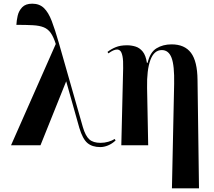

<svg xmlns="http://www.w3.org/2000/svg" viewBox="-20 -789 1163 1043"><path d="M40 0 283 -550Q271 -588 256 -609.5Q241 -631 218 -640.5Q195 -650 158.5 -652Q122 -654 69 -654Q70 -677 76 -703.5Q82 -730 100.5 -749.5Q119 -769 155 -769Q194 -769 218.5 -745.5Q243 -722 261 -675Q279 -628 299 -558L430 -99Q444 -51 465 -32Q486 -13 526 -13Q548 -13 568.5 -19Q589 -25 603 -34L608 -26Q589 -8 567 1Q545 10 525 10Q481 10 455 -12Q429 -34 411 -94L340 -346H339L200 0Z M914 234 926 -333Q928 -433 912 -475Q896 -517 859 -517Q817 -517 797 -463Q777 -409 779 -312L785 0H639L649 -418Q650 -461 645.5 -483Q641 -505 633.5 -512.5Q626 -520 616 -520Q597 -520 569 -499L564 -507Q583 -522 608 -532.5Q633 -543 670 -543Q694 -543 716.5 -536Q739 -529 755.5 -508.5Q772 -488 778 -448H782Q795 -505 830 -526.5Q865 -548 912 -548Q983 -548 1017.5 -502Q1052 -456 1053 -355L1061 234Z"/></svg>

Font: Noto Serif Display Condensed
Style: Bold
Weight: 700
Width: 3
Designer: Monotype Design Team
Foundry: Monotype Imaging Inc.
Version: Version 2.009